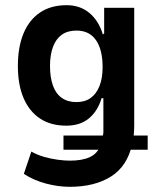

<svg xmlns="http://www.w3.org/2000/svg" viewBox="-20 -531 608 741"><path d="M249 190Q205 190 157.5 177.5Q110 165 72 140L101 54Q124 67 150.5 74.5Q177 82 203 85.5Q229 89 250 89Q297 89 326.5 75.5Q356 62 368 30L366 47H225V-8H396H377Q379 -15 379 -22.5Q379 -30 379 -40V-152H372Q357 -102 323 -74Q289 -46 236 -46Q176 -46 134.5 -73.5Q93 -101 71 -152.5Q49 -204 49 -276Q49 -350 71 -402.5Q93 -455 135 -483Q177 -511 237 -511Q289 -511 325 -481Q361 -451 377 -398L382 -402V-501H498V-49Q498 -29 496.5 -13Q495 3 492 15L477 -8H550V47H471L490 26Q471 111 408 150.5Q345 190 249 190ZM275 -137Q308 -137 330 -153Q352 -169 364 -199Q376 -229 376 -272Q376 -339 350.5 -376Q325 -413 275 -413Q241 -413 218.5 -397Q196 -381 184.5 -350Q173 -319 173 -276Q173 -233 184 -201.5Q195 -170 218 -153.5Q241 -137 275 -137Z"/></svg>

Font: Nunito Sans 7pt Condensed
Style: Bold
Weight: 700
Width: 3
Designer: Vernon Adams
Foundry: Vernon Adams
Version: Version 3.101;gftools[0.9.27]